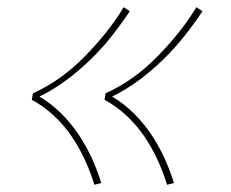

<svg xmlns="http://www.w3.org/2000/svg" viewBox="-20 -607 640 531"><path d="M442 -96Q431 -132 415 -166.5Q399 -201 378 -231.5Q357 -262 329.5 -287.5Q302 -313 269 -331L272 -349Q312 -367 347.5 -392.5Q383 -418 414 -449.5Q445 -481 472.5 -515Q500 -549 523 -587L540 -576Q516 -540 489 -506Q462 -472 430.5 -441.5Q399 -411 364 -385Q329 -359 290 -340Q322 -321 349 -294.5Q376 -268 397 -237Q418 -206 434 -171.5Q450 -137 461 -101ZM241 -96Q230 -132 214 -166.5Q198 -201 177 -231.5Q156 -262 128.5 -287.5Q101 -313 68 -331L71 -349Q111 -367 146.5 -392.5Q182 -418 213 -449.5Q244 -481 271.5 -515Q299 -549 322 -587L339 -576Q315 -540 288 -506Q261 -472 229.5 -441.5Q198 -411 163 -385Q128 -359 89 -340Q121 -321 148 -294.5Q175 -268 196 -237Q217 -206 233 -171.5Q249 -137 260 -101Z"/></svg>

Font: Iosevka Curly Thin Extended
Style: Italic
Weight: 100
Width: 7
Italic angle: -9°
Monospace: yes
Designer: Belleve Invis
Foundry: Belleve Invis
Version: Version 11.1.0; ttfautohint (v1.8.3)